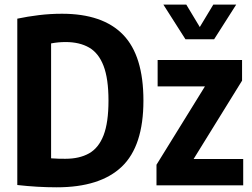

<svg xmlns="http://www.w3.org/2000/svg" viewBox="-20 -809 1098 838"><path d="M227.5 8.5Q143.5 8.5 55.5 -1.5V-727.5Q100.5 -737 149.8 -743Q199 -749 250.5 -749Q428.5 -749 517.2 -657.5Q606 -566 606 -370Q606 -171.5 511.5 -81.5Q417 8.5 227.5 8.5ZM265.5 -116Q326.5 -116 368.5 -139.5Q410.5 -163 432 -218.5Q453.5 -274 453.5 -370Q453.5 -465.5 432 -521.5Q410.5 -577.5 368.8 -601.5Q327 -625.5 266.5 -625.5Q234 -625.5 203 -619.5V-118Q222 -116.5 237.5 -116.2Q253 -116 265.5 -116ZM663 0V-90L874.5 -432H668V-547H1036.5V-457L825 -115H1041.5V0ZM789.5 -637.5 693 -789H793L852 -691L911 -789H1011L914.5 -637.5Z"/></svg>

Font: Encode Sans Condensed Condensed
Style: Bold
Weight: 700
Width: 3
Designer: Multiple Designers
Foundry: Impallari Type
Version: Version 3.000; ttfautohint (v1.8.3) -l 8 -r 50 -G 200 -x 14 